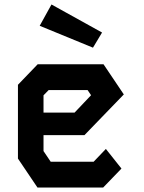

<svg xmlns="http://www.w3.org/2000/svg" viewBox="-20 -836 640 856"><path d="M148 -549.5 60 -458V-129L147 0H440L521.5 -84.5L452 -172L397.5 -115H206L174 -162.5V-233.5H356.5L532 -415L441.5 -549.5ZM174 -411 197 -434.5H370.5L386 -411.5L312.5 -334H174ZM209.5 -816 157 -721 394.5 -623.5 435 -691Z"/></svg>

Font: Kode Mono
Style: Regular
Weight: 400
Monospace: yes
Designer: Isa Ozler
Foundry: Kadena LLC
Version: Version 1.000;gftools[0.9.28]